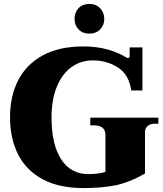

<svg xmlns="http://www.w3.org/2000/svg" viewBox="-20 -946 831 976"><path d="M359 -850Q359 -883 379.5 -904.5Q400 -926 434 -926Q468 -926 489 -904Q510 -882 510 -850Q510 -818 489 -796.5Q468 -775 434 -775Q400 -775 379.5 -796.5Q359 -818 359 -850ZM31 -350Q31 -458 73 -539Q115 -620 198.5 -665Q282 -710 403 -710Q473 -710 528.5 -694Q584 -678 622 -654Q625 -651 631 -651Q639 -651 639 -659V-705H704V-486H647Q636 -567 579.5 -603Q523 -639 452 -639Q391 -639 343.5 -605Q296 -571 269 -505.5Q242 -440 242 -350Q242 -211 291 -136Q340 -61 429 -61Q478 -61 516 -72V-260Q516 -309 456 -309H439V-348H785V-317H766Q743 -317 730 -305Q717 -293 717 -276V-64Q637 -18 566.5 -4Q496 10 404 10Q280 10 196.5 -35Q113 -80 72 -161Q31 -242 31 -350Z"/></svg>

Font: Taviraj Black
Style: Regular
Weight: 900
Designer: Katatrad Team
Foundry: CadsonDemak
Version: Version 1.001